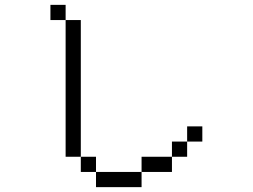

<svg xmlns="http://www.w3.org/2000/svg" viewBox="-20 -770 1040 790"><path d="M250 -687.5H187.5V-750H250ZM250 -687.5H312.5V-125H250ZM312.5 -125H375V-62.5H312.5ZM375 -62.5H562.5V0H375ZM562.5 -125H687.5V-62.5H562.5ZM687.5 -187.5H750V-125H687.5ZM750 -250H812.5V-187.5H750Z"/></svg>

Font: 寒蝉点阵体 16px
Style: Regular
Weight: 400
Designer: Designed by Warren2060
Foundry: ChillType
Version: Version 1.000